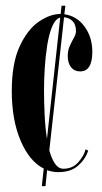

<svg xmlns="http://www.w3.org/2000/svg" viewBox="-20 -574 345 652"><path d="M122 58 128.5 -1.5Q79.5 -26.5 49.8 -96.8Q20 -167 20 -265Q20 -358.5 46.5 -416Q73 -473.5 111.2 -500Q149.5 -526.5 185 -526.5H186L189 -554.5H202L198.5 -525.5Q240.5 -520 267 -484Q293.5 -448 293.5 -398Q293.5 -331.5 252 -331.5Q232.5 -331.5 221.2 -345.8Q210 -360 210 -384.5Q210 -403 217 -418.2Q224 -433.5 231 -445.8Q238 -458 238 -468Q238 -490.5 226.8 -502Q215.5 -513.5 197.5 -515.5L147.5 -63.5Q155 -35.5 166.8 -18.2Q178.5 -1 195.5 -1Q226.5 -1 246.2 -23.5Q266 -46 270.5 -67L279.5 -62.5Q269.5 -32.5 244.8 -11Q220 10.5 178 10.5Q158.5 10.5 140 4L134.5 58ZM129.5 -268.5Q129.5 -230 131.5 -185.5Q133.5 -141 139.5 -102.5L184.5 -514.5Q168 -509.5 157.2 -484Q146.5 -458.5 140.5 -421.2Q134.5 -384 132 -343.5Q129.5 -303 129.5 -268.5Z"/></svg>

Font: Imbue 100pt SemiBold
Style: Regular
Weight: 600
Designer: Tyler Finck
Foundry: Etcetera Type Company
Version: Version 1.102; ttfautohint (v1.8.3)